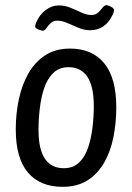

<svg xmlns="http://www.w3.org/2000/svg" viewBox="-20 -717 510 743"><path d="M222 6Q135 6 88 -49.5Q41 -105 41 -216Q41 -277 53 -333Q65 -389 90 -433Q115 -477 155 -503Q195 -529 251 -529Q337 -529 383.5 -472Q430 -415 430 -302Q430 -242 419 -186.5Q408 -131 383 -87.5Q358 -44 318.5 -19Q279 6 222 6ZM227 -66Q263 -66 286 -88Q309 -110 321 -146Q333 -182 338 -224Q343 -266 343 -306Q343 -383 318 -420Q293 -457 245 -457Q209 -457 186 -434.5Q163 -412 151 -376Q139 -340 134 -297.5Q129 -255 129 -215Q129 -139 154 -102.5Q179 -66 227 -66ZM145 -598Q141 -598 128.5 -603Q116 -608 116 -615Q116 -620 121 -632Q133 -660 156.5 -678Q180 -696 208 -696Q231 -696 253 -687Q275 -678 295 -668.5Q315 -659 333 -659Q350 -659 360 -668.5Q370 -678 377 -687.5Q384 -697 393 -697Q398 -697 409.5 -691Q421 -685 421 -679Q421 -676 420.5 -672.5Q420 -669 416 -660Q388 -600 328 -600Q306 -600 283.5 -609.5Q261 -619 240.5 -628Q220 -637 202 -637Q186 -637 176 -627.5Q166 -618 159.5 -608Q153 -598 145 -598Z"/></svg>

Font: Asap Condensed Condensed Regular
Style: Italic
Weight: 400
Width: 3
Italic angle: -6°
Designer: Pablo Cosgaya
Foundry: Omnibus-Type
Version: Version 3.001; ttfautohint (v1.8.4.7-5d5b)